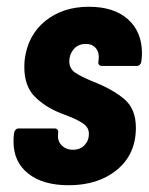

<svg xmlns="http://www.w3.org/2000/svg" viewBox="-20 -541 440 568"><path d="M20 -122Q20 -135 21 -142L22 -149Q23 -154 26.5 -157.5Q30 -161 35 -161H142Q147 -161 150 -157.5Q153 -154 152 -149V-146Q149 -125 162 -111.5Q175 -98 196 -98Q217 -98 230 -111.5Q243 -125 243 -145Q243 -164 226 -175.5Q209 -187 188 -195Q167 -203 160 -206Q114 -224 83 -255Q52 -286 52 -342Q52 -356 53 -364Q62 -437 114 -479Q166 -521 243 -521Q317 -521 358.5 -484Q400 -447 400 -383Q400 -374 398 -358Q397 -353 393.5 -349.5Q390 -346 385 -346H281Q276 -346 273 -349.5Q270 -353 271 -358L272 -366Q274 -386 263.5 -398.5Q253 -411 234 -411Q211 -411 198 -395.5Q185 -380 185 -360Q185 -338 202.5 -326Q220 -314 257 -299Q313 -277 347.5 -248Q382 -219 382 -163Q382 -85 326.5 -39Q271 7 183 7Q107 7 63.5 -27.5Q20 -62 20 -122Z"/></svg>

Font: Barlow Condensed
Style: Bold Italic
Weight: 700
Width: 3
Italic angle: -7°
Designer: Jeremy Tribby
Foundry: Tribby Type
Version: Version 1.408